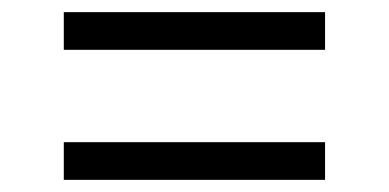

<svg xmlns="http://www.w3.org/2000/svg" viewBox="-20 -488 640 316"><path d="M85 -406H515V-468H85ZM85 -192H515V-254H85Z"/></svg>

Font: Hasklig
Style: Regular
Weight: 400
Monospace: yes
Designer: Paul D. Hunt, Teo Tuominen
Foundry: Adobe Systems Incorporated
Version: Version 2.030;PS 1.0;hotconv 16.6.51;makeotf.lib2.5.65220